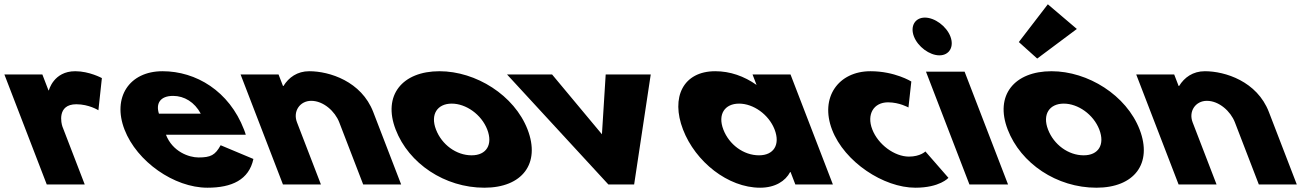

<svg xmlns="http://www.w3.org/2000/svg" viewBox="-158 -860 6115 895"><path d="M60 0H237L133 -270C128 -283 105.9 -374 197.9 -374C256.9 -374 300.7 -346 300.7 -346L316.9 -496C316.9 -496 258.6 -528 192.6 -528C91.6 -528 69.9 -439 69.9 -439H67.9L39.4 -513H-137.6Z M987.6 -232C986.3 -238 982.1 -249 979.4 -256C910 -436 755.6 -528 599.6 -528C444.6 -528 364.6 -406 422.4 -256C479.8 -107 653.8 15 808.8 15C922.8 15 1002.5 -22 1023.2 -119L870.5 -183C845.2 -137 824.5 -126 767.5 -126C722.5 -126 646.1 -153 615.6 -232ZM582.9 -330C567.8 -377 587.9 -413 648.9 -413C700.9 -413 749.1 -384 777.9 -330Z M1161 0H1338L1226.3 -290C1206.6 -341 1239.8 -390 1292.8 -390C1349.8 -390 1403.6 -341 1423.3 -290L1535 0H1712L1581.8 -338C1526.7 -481 1377.6 -528 1283.6 -528C1227.6 -528 1187.8 -499 1163.2 -459H1161.2L1140.4 -513H963.4Z M1686.4 -256C1747.2 -98 1914.8 15 2099.8 15C2276.8 15 2362.2 -98 2301.4 -256C2239.7 -416 2060.6 -528 1890.6 -528C1717.6 -528 1624.7 -416 1686.4 -256ZM1874.4 -256C1847 -327 1880.8 -377 1947.8 -377C2013.8 -377 2086 -327 2113.4 -256C2140.3 -186 2109.6 -136 2040.6 -136C1968.6 -136 1901.3 -186 1874.4 -256Z M2415.4 -513H2205.4L2678 0H2798L2875.4 -513H2665.4L2647.9 -234Z M3025.9 -256C3083.7 -106 3235.3 15 3385.3 15C3455.3 15 3503.3 -16 3525.2 -58H3527.2L3549.5 0H3724.5L3526.9 -513H3349.9L3368.7 -464C3310.9 -505 3245.1 -528 3176.1 -528C3026.1 -528 2968.1 -406 3025.9 -256ZM3213.9 -256C3186.5 -327 3220.3 -377 3287.3 -377C3353.3 -377 3425.5 -327 3452.9 -256C3479.8 -186 3449.1 -136 3380.1 -136C3308.1 -136 3240.8 -186 3213.9 -256Z M3981.5 -383C4034.5 -383 4076.7 -359 4076.7 -359L4090.1 -480C4090.1 -480 4013.6 -528 3899.6 -528C3750.6 -528 3662.6 -406 3720.8 -255C3778.5 -105 3960.8 15 4108.8 15C4222.8 15 4263.1 -31 4263.1 -31L4155.7 -154C4155.7 -154 4131.9 -130 4078.9 -130C4011.9 -130 3935.3 -186 3908 -257C3881 -327 3914.5 -383 3981.5 -383Z M4361 0H4541L4338.4 -526H4158.4ZM4102.2 -690C4120.7 -642 4175.1 -602 4221.1 -602C4267.1 -602 4290.7 -642 4272.2 -690C4253.7 -738 4199.3 -778 4153.3 -778C4107.3 -778 4083.7 -738 4102.2 -690Z M4591.2 -664 4676.9 -587 4861.7 -725 4726.4 -840ZM4539.4 -256C4477.7 -416 4570.6 -528 4743.6 -528C4913.6 -528 5092.7 -416 5154.4 -256C5215.2 -98 5129.8 15 4952.8 15C4767.8 15 4600.2 -98 4539.4 -256ZM4727.4 -256C4754.3 -186 4821.6 -136 4893.6 -136C4962.6 -136 4993.3 -186 4966.4 -256C4939 -327 4866.8 -377 4800.8 -377C4733.8 -377 4700 -327 4727.4 -256Z M5336 0H5513L5401.3 -290C5381.6 -341 5414.8 -390 5467.8 -390C5524.8 -390 5578.6 -341 5598.3 -290L5710 0H5887L5756.8 -338C5701.7 -481 5552.6 -528 5458.6 -528C5402.6 -528 5362.8 -499 5338.2 -459H5336.2L5315.4 -513H5138.4Z"/></svg>

Font: Hussar
Style: BdOpOblFour
Weight: 700
Foundry: Cannot Into Space Fonts
Version: Version 2.00